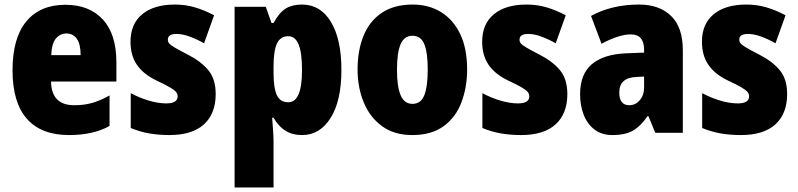

<svg xmlns="http://www.w3.org/2000/svg" viewBox="-20 -583 3504 843"><path d="M267 -562Q372 -562 431.5 -497.5Q491 -433 491 -310V-225H204Q206 -121 306 -121Q349 -121 384.5 -131Q420 -141 461 -164V-30Q390 10 283 10Q161 10 98 -61.5Q35 -133 35 -274Q35 -416 95.5 -489Q156 -562 267 -562ZM272 -436Q244 -436 225.5 -414Q207 -392 205 -341H334Q334 -389 317.5 -412.5Q301 -436 272 -436Z M927 -170Q927 -84 875.5 -37Q824 10 724 10Q678 10 636.5 3Q595 -4 554 -21V-174Q591 -154 632.5 -141.5Q674 -129 710 -129Q760 -129 760 -160Q760 -170 753.5 -178.5Q747 -187 727 -199Q707 -211 666 -230Q610 -257 581.5 -298Q553 -339 553 -400Q553 -478 604.5 -520.5Q656 -563 748 -563Q794 -563 835 -551Q876 -539 920 -516L876 -393Q846 -410 814 -422Q782 -434 755 -434Q717 -434 717 -409Q717 -399 723 -392Q729 -385 747.5 -374Q766 -363 805 -343Q862 -314 894.5 -275Q927 -236 927 -170Z M1306 -563Q1387 -563 1433 -487Q1479 -411 1479 -276Q1479 -140 1431.5 -65Q1384 10 1307 10Q1263 10 1232.5 -9.5Q1202 -29 1181 -66H1175Q1177 -34 1179 -9Q1181 16 1181 36V240H1010V-553H1147L1172 -482H1181Q1206 -528 1234.5 -545.5Q1263 -563 1306 -563ZM1246 -424Q1211 -424 1196 -392Q1181 -360 1181 -290V-263Q1181 -197 1195.5 -165.5Q1210 -134 1246 -134Q1306 -134 1306 -275Q1306 -352 1291 -388Q1276 -424 1246 -424Z M2031 -278Q2031 -201 2006.5 -135Q1982 -69 1928.5 -29.5Q1875 10 1790 10Q1711 10 1657.5 -29Q1604 -68 1577 -133.5Q1550 -199 1550 -278Q1550 -361 1576 -425.5Q1602 -490 1656 -526.5Q1710 -563 1792 -563Q1863 -563 1917 -529.5Q1971 -496 2001 -432.5Q2031 -369 2031 -278ZM1723 -277Q1723 -203 1739 -165Q1755 -127 1791 -127Q1828 -127 1843 -165Q1858 -203 1858 -278Q1858 -352 1843 -389Q1828 -426 1791 -426Q1755 -426 1739 -389Q1723 -352 1723 -277Z M2471 -170Q2471 -84 2419.5 -37Q2368 10 2268 10Q2222 10 2180.5 3Q2139 -4 2098 -21V-174Q2135 -154 2176.5 -141.5Q2218 -129 2254 -129Q2304 -129 2304 -160Q2304 -170 2297.5 -178.5Q2291 -187 2271 -199Q2251 -211 2210 -230Q2154 -257 2125.5 -298Q2097 -339 2097 -400Q2097 -478 2148.5 -520.5Q2200 -563 2292 -563Q2338 -563 2379 -551Q2420 -539 2464 -516L2420 -393Q2390 -410 2358 -422Q2326 -434 2299 -434Q2261 -434 2261 -409Q2261 -399 2267 -392Q2273 -385 2291.5 -374Q2310 -363 2349 -343Q2406 -314 2438.5 -275Q2471 -236 2471 -170Z M2786 -563Q2875 -563 2926.5 -513Q2978 -463 2978 -363V0H2857L2827 -73H2823Q2794 -30 2760 -10Q2726 10 2669 10Q2622 10 2590.5 -14Q2559 -38 2543 -78.5Q2527 -119 2527 -169Q2527 -258 2579 -301.5Q2631 -345 2730 -349L2808 -352V-364Q2808 -432 2750 -432Q2698 -432 2621 -391L2575 -513Q2618 -537 2671 -550Q2724 -563 2786 -563ZM2774 -245Q2699 -242 2699 -177Q2699 -121 2743 -121Q2770 -121 2789 -143Q2808 -165 2808 -200V-247Z M3436 -170Q3436 -84 3384.5 -37Q3333 10 3233 10Q3187 10 3145.5 3Q3104 -4 3063 -21V-174Q3100 -154 3141.5 -141.5Q3183 -129 3219 -129Q3269 -129 3269 -160Q3269 -170 3262.5 -178.5Q3256 -187 3236 -199Q3216 -211 3175 -230Q3119 -257 3090.5 -298Q3062 -339 3062 -400Q3062 -478 3113.5 -520.5Q3165 -563 3257 -563Q3303 -563 3344 -551Q3385 -539 3429 -516L3385 -393Q3355 -410 3323 -422Q3291 -434 3264 -434Q3226 -434 3226 -409Q3226 -399 3232 -392Q3238 -385 3256.5 -374Q3275 -363 3314 -343Q3371 -314 3403.5 -275Q3436 -236 3436 -170Z"/></svg>

Font: Noto Sans Ethiopic Condensed Black
Style: Regular
Weight: 900
Width: 3
Designer: Monotype Design Team
Foundry: Monotype Imaging Inc.
Version: Version 2.102; ttfautohint (v1.8.4.7-5d5b)